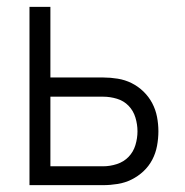

<svg xmlns="http://www.w3.org/2000/svg" viewBox="-20 -540 540 560"><path d="M66 0V-520H127V-314H281Q302 -314 323.5 -310.5Q345 -307 364 -297.5Q383 -288 398.5 -273Q414 -258 424 -239Q434 -220 438 -199Q442 -178 442 -157Q442 -136 438 -114.5Q434 -93 424 -74Q414 -55 398.5 -40.5Q383 -26 364 -16.5Q345 -7 323.5 -3.5Q302 0 281 0ZM127 -55H281Q301 -55 321 -61.5Q341 -68 355 -82.5Q369 -97 375 -117Q381 -137 381 -157Q381 -177 375 -197Q369 -217 355 -231.5Q341 -246 321 -252Q301 -258 281 -258H127Z"/></svg>

Font: Iosevka Curly Light
Style: Regular
Weight: 300
Monospace: yes
Designer: Belleve Invis
Foundry: Belleve Invis
Version: Version 22.1.2; ttfautohint (v1.8.4)